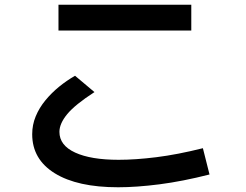

<svg xmlns="http://www.w3.org/2000/svg" viewBox="-20 -745 1040 811"><path d="M788 -725V-616H227V-725ZM837 -119 865 -8Q751 21 654 33.5Q557 46 479 46Q307 46 211.5 -13Q116 -72 116 -178Q116 -218 131 -254Q146 -290 172 -321.5Q198 -353 230 -379Q262 -405 297 -425L379 -356Q297 -303 264 -263Q231 -223 231 -188Q231 -131 297.5 -100.5Q364 -70 481 -70Q552 -70 640.5 -81Q729 -92 837 -119Z"/></svg>

Font: Murecho Thin Medium
Style: Regular
Weight: 500
Version: Version 1.010